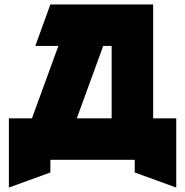

<svg xmlns="http://www.w3.org/2000/svg" viewBox="-20 -720 834 865"><path d="M124 -187 243 -513H139L207 -700H670V-187H774V125L587 57V0H207V57L20 125V-187ZM326 -187H483V-513H445Z"/></svg>

Font: Clickuper
Style: Bold
Weight: 700
Designer: Denis Ignatov
Foundry: Denis Ignatov
Version: Version 1.10 April 16, 2021